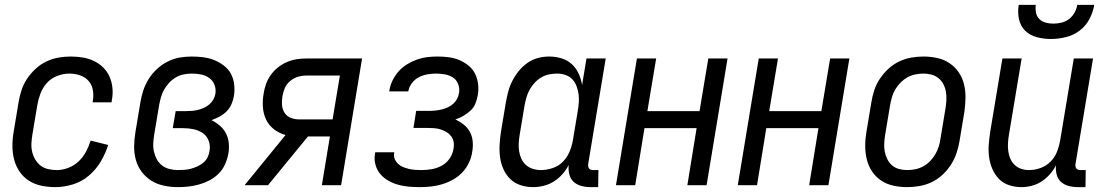

<svg xmlns="http://www.w3.org/2000/svg" viewBox="-20 -760 4540 788"><path d="M207 8Q177 8 149 2Q121 -4 98.5 -18.5Q76 -33 60.5 -55.5Q45 -78 38 -105Q31 -132 31 -161Q31 -190 36 -219L56 -339Q60 -364 68 -389Q76 -414 91 -436.5Q106 -459 126 -477.5Q146 -496 170 -507.5Q194 -519 219.5 -523.5Q245 -528 270 -528Q295 -528 319.5 -524Q344 -520 365 -510Q386 -500 403 -483.5Q420 -467 429.5 -445.5Q439 -424 441.5 -399Q444 -374 439 -349L438 -340H360L361 -346Q365 -369 361 -391Q357 -413 343 -428.5Q329 -444 308 -451Q287 -458 264 -458Q240 -458 215 -448.5Q190 -439 172.5 -419.5Q155 -400 146 -376Q137 -352 133 -328L113 -208Q110 -190 109 -172Q108 -154 112 -137Q116 -120 125 -105Q134 -90 147 -80Q160 -70 177.5 -66Q195 -62 213 -62Q236 -62 260 -71Q284 -80 302.5 -97.5Q321 -115 333 -137.5Q345 -160 352 -183L424 -165Q413 -130 393.5 -97Q374 -64 344.5 -39Q315 -14 278.5 -3Q242 8 207 8Z M710 8Q681 8 652.5 2Q624 -4 601 -18.5Q578 -33 561.5 -55Q545 -77 537.5 -104Q530 -131 530.5 -160.5Q531 -190 536 -219L556 -339Q560 -364 568 -388.5Q576 -413 590 -435.5Q604 -458 624 -476.5Q644 -495 667.5 -507Q691 -519 716 -523.5Q741 -528 766 -528Q790 -528 814 -525Q838 -522 859 -513.5Q880 -505 898.5 -491Q917 -477 927.5 -457.5Q938 -438 941 -414Q944 -390 940 -366Q937 -349 930 -332.5Q923 -316 910 -303Q897 -290 881 -281.5Q865 -273 848 -267Q866 -258 882 -244.5Q898 -231 907.5 -212.5Q917 -194 919 -172Q921 -150 917 -128Q913 -107 903.5 -85.5Q894 -64 877.5 -47.5Q861 -31 840 -20Q819 -9 797.5 -3Q776 3 754 5.5Q732 8 710 8ZM710 -62Q724 -62 737 -63Q750 -64 763.5 -67.5Q777 -71 790 -77Q803 -83 814.5 -92.5Q826 -102 832 -114.5Q838 -127 840 -141Q844 -162 836.5 -182Q829 -202 812.5 -213.5Q796 -225 775 -229.5Q754 -234 732 -234H689L701 -304H744Q756 -304 768 -305Q780 -306 792.5 -309Q805 -312 817 -317.5Q829 -323 839 -331.5Q849 -340 855.5 -351.5Q862 -363 864 -375Q867 -395 860 -412.5Q853 -430 838 -440.5Q823 -451 804.5 -454.5Q786 -458 767 -458Q750 -458 733 -454.5Q716 -451 701 -442Q686 -433 674 -420Q662 -407 653.5 -392Q645 -377 640.5 -360.5Q636 -344 633 -328L613 -208Q610 -190 609 -172Q608 -154 612 -137Q616 -120 624 -105.5Q632 -91 645 -81Q658 -71 675 -66.5Q692 -62 710 -62Z M984 0 1152 -206Q1126 -213 1105 -229Q1084 -245 1072.5 -268.5Q1061 -292 1059 -320Q1057 -348 1062 -376Q1065 -396 1072 -415.5Q1079 -435 1091.5 -452.5Q1104 -470 1121 -483.5Q1138 -497 1158 -505.5Q1178 -514 1198 -517Q1218 -520 1238 -520H1466L1380 0H1301L1334 -200H1244L1080 0ZM1207 -270H1345L1375 -450H1238Q1220 -450 1203 -445Q1186 -440 1171 -427.5Q1156 -415 1149 -398.5Q1142 -382 1139 -364Q1136 -346 1137.5 -328.5Q1139 -311 1148 -297Q1157 -283 1173 -276.5Q1189 -270 1207 -270Z M1703 8Q1680 8 1657.5 6Q1635 4 1613.5 -2Q1592 -8 1573 -19Q1554 -30 1540.5 -46Q1527 -62 1521 -84Q1515 -106 1519 -129L1520 -135H1598V-132Q1595 -119 1600 -107.5Q1605 -96 1614 -87.5Q1623 -79 1634 -74.5Q1645 -70 1657.5 -67Q1670 -64 1683 -63Q1696 -62 1710 -62Q1730 -62 1751 -65.5Q1772 -69 1792 -79.5Q1812 -90 1825 -109Q1838 -128 1841 -148Q1844 -162 1842 -176Q1840 -190 1832 -200.5Q1824 -211 1812.5 -218Q1801 -225 1788 -229Q1775 -233 1761 -234Q1747 -235 1733 -235H1677L1688 -305H1744Q1756 -305 1769 -306.5Q1782 -308 1794 -311Q1806 -314 1818 -319.5Q1830 -325 1840 -334Q1850 -343 1856 -354.5Q1862 -366 1864 -379Q1867 -397 1860.5 -414.5Q1854 -432 1839.5 -441.5Q1825 -451 1807 -454.5Q1789 -458 1770 -458Q1753 -458 1735 -455Q1717 -452 1700 -443.5Q1683 -435 1671 -419.5Q1659 -404 1656 -386L1655 -385H1577L1578 -388Q1581 -409 1591 -429.5Q1601 -450 1616 -467Q1631 -484 1650.5 -496Q1670 -508 1691 -515.5Q1712 -523 1733 -525.5Q1754 -528 1775 -528Q1799 -528 1822 -525Q1845 -522 1865 -513.5Q1885 -505 1902.5 -491Q1920 -477 1929.5 -458Q1939 -439 1942 -416Q1945 -393 1941 -370Q1938 -353 1931.5 -336Q1925 -319 1911.5 -306.5Q1898 -294 1882 -284.5Q1866 -275 1849 -270Q1868 -261 1883.5 -248.5Q1899 -236 1908.5 -218.5Q1918 -201 1920 -179.5Q1922 -158 1918 -137Q1915 -114 1904.5 -92Q1894 -70 1877.5 -52.5Q1861 -35 1839.5 -23Q1818 -11 1795 -4Q1772 3 1749 5.5Q1726 8 1703 8Z M2168 8Q2141 8 2116.5 0Q2092 -8 2074.5 -25Q2057 -42 2046.5 -65Q2036 -88 2032.5 -113.5Q2029 -139 2030.5 -166Q2032 -193 2036 -219L2056 -339Q2060 -362 2066 -384.5Q2072 -407 2083 -428.5Q2094 -450 2109.5 -469Q2125 -488 2145 -502Q2165 -516 2188 -522Q2211 -528 2234 -528Q2260 -528 2284.5 -520.5Q2309 -513 2326.5 -497Q2344 -481 2354.5 -458.5Q2365 -436 2369 -411L2387 -520H2466L2394 -87Q2393 -82 2394 -77Q2395 -72 2397.5 -68.5Q2400 -65 2405 -63.5Q2410 -62 2415 -62H2436L2435 8H2403Q2384 8 2365.5 3Q2347 -2 2334 -14Q2321 -26 2316.5 -45Q2312 -64 2314 -83Q2304 -63 2288.5 -45.5Q2273 -28 2253.5 -15.5Q2234 -3 2211.5 2.5Q2189 8 2168 8ZM2200 -62Q2223 -62 2247.5 -70Q2272 -78 2289.5 -95.5Q2307 -113 2317 -136.5Q2327 -160 2331 -183L2351 -303Q2354 -321 2355.5 -339Q2357 -357 2354.5 -374Q2352 -391 2346 -407Q2340 -423 2328.5 -435Q2317 -447 2300.5 -452.5Q2284 -458 2266 -458Q2250 -458 2233 -454.5Q2216 -451 2201 -442Q2186 -433 2174 -420Q2162 -407 2153.5 -391.5Q2145 -376 2140.5 -360Q2136 -344 2133 -328L2113 -208Q2110 -191 2109 -173.5Q2108 -156 2110.5 -139.5Q2113 -123 2120 -108Q2127 -93 2139 -82.5Q2151 -72 2167 -67Q2183 -62 2200 -62Z M2508 0 2594 -520H2673L2637 -304H2851L2887 -520H2966L2880 0H2801L2839 -234H2625L2587 0Z M3008 0 3094 -520H3173L3137 -304H3351L3387 -520H3466L3380 0H3301L3339 -234H3125L3087 0Z M3703 8Q3674 8 3646.5 2Q3619 -4 3596.5 -19Q3574 -34 3559 -56.5Q3544 -79 3537.5 -106Q3531 -133 3531 -161.5Q3531 -190 3536 -219L3556 -339Q3560 -364 3568 -389Q3576 -414 3591 -436.5Q3606 -459 3626 -477.5Q3646 -496 3670 -507.5Q3694 -519 3719.5 -523.5Q3745 -528 3770 -528Q3799 -528 3826.5 -522Q3854 -516 3876.5 -501Q3899 -486 3914.5 -463.5Q3930 -441 3936.5 -414Q3943 -387 3942.5 -358.5Q3942 -330 3938 -301L3918 -181Q3914 -156 3905.5 -131Q3897 -106 3882.5 -83.5Q3868 -61 3848 -42.5Q3828 -24 3804 -12.5Q3780 -1 3754 3.5Q3728 8 3703 8ZM3704 -62Q3720 -62 3737 -65.5Q3754 -69 3769.5 -77.5Q3785 -86 3797.5 -99Q3810 -112 3819 -127.5Q3828 -143 3833 -159.5Q3838 -176 3840 -192L3860 -312Q3863 -330 3864 -347.5Q3865 -365 3862.5 -381.5Q3860 -398 3852.5 -413Q3845 -428 3832.5 -438.5Q3820 -449 3804 -453.5Q3788 -458 3770 -458Q3754 -458 3736.5 -454.5Q3719 -451 3704 -442.5Q3689 -434 3676 -421Q3663 -408 3654 -392.5Q3645 -377 3640.5 -360.5Q3636 -344 3633 -328L3613 -208Q3610 -190 3609 -172.5Q3608 -155 3611 -138.5Q3614 -122 3621.5 -107Q3629 -92 3641 -81.5Q3653 -71 3669.5 -66.5Q3686 -62 3704 -62Z M4172 8Q4146 8 4121.5 0Q4097 -8 4080 -25.5Q4063 -43 4053 -66Q4043 -89 4039.5 -114.5Q4036 -140 4038 -166.5Q4040 -193 4044 -219L4094 -520H4173L4121 -208Q4118 -191 4117 -174Q4116 -157 4118 -140.5Q4120 -124 4126.5 -109Q4133 -94 4144.5 -83Q4156 -72 4171.5 -67Q4187 -62 4204 -62Q4227 -62 4250.5 -70.5Q4274 -79 4291.5 -96.5Q4309 -114 4318 -137Q4327 -160 4331 -183L4387 -520H4466L4394 -87Q4393 -82 4394 -77Q4395 -72 4397.5 -68.5Q4400 -65 4405 -63.5Q4410 -62 4415 -62H4436L4435 8H4403Q4384 8 4365.5 3Q4347 -2 4334 -14Q4321 -26 4316.5 -44.5Q4312 -63 4314 -82Q4304 -62 4289 -45Q4274 -28 4255 -15.5Q4236 -3 4214.5 2.5Q4193 8 4172 8ZM4293 -600Q4263 -600 4235 -607.5Q4207 -615 4187.5 -634Q4168 -653 4162 -681.5Q4156 -710 4161 -740H4231Q4229 -724 4232 -708Q4235 -692 4246 -681.5Q4257 -671 4272 -667Q4287 -663 4303 -663Q4319 -663 4336 -667Q4353 -671 4367 -681.5Q4381 -692 4390 -708Q4399 -724 4401 -740H4471Q4466 -710 4451 -681.5Q4436 -653 4410.5 -634Q4385 -615 4354 -607.5Q4323 -600 4293 -600Z"/></svg>

Font: Iosevka
Style: Italic
Weight: 400
Italic angle: -9°
Monospace: yes
Designer: Belleve Invis
Foundry: Belleve Invis
Version: Version 32.5.0; ttfautohint (v1.8.4)